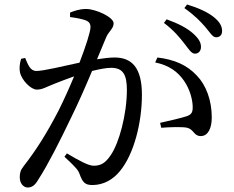

<svg xmlns="http://www.w3.org/2000/svg" viewBox="-20 -803 1040 855"><path d="M801 -609C820 -585 832 -564 848 -564C864 -564 875 -576 875 -594C875 -613 866 -630 842 -652C815 -677 775 -698 722 -717L710 -701C754 -668 781 -635 801 -609ZM894 -683C915 -659 926 -637 942 -637C959 -637 969 -647 969 -665C969 -687 958 -706 932 -727C906 -748 866 -767 813 -783L801 -767C849 -733 873 -707 894 -683ZM671 -525C733 -512 771 -484 799 -444C828 -402 837 -357 838 -331C839 -304 834 -294 813 -286C787 -277 732 -265 693 -256L698 -234C733 -237 793 -239 814 -234C844 -226 843 -197 874 -197C907 -197 923 -233 923 -280C923 -356 898 -424 856 -467C813 -513 757 -538 681 -547ZM292 -727C317 -724 351 -718 367 -710C380 -703 383 -694 383 -682C383 -663 363 -599 334 -524C259 -508 174 -487 142 -487C114 -487 105 -515 92 -545L74 -541C68 -522 65 -499 69 -480C77 -446 117 -404 144 -404C169 -404 184 -415 225 -431C245 -439 276 -451 310 -463C288 -410 264 -357 241 -311C186 -205 139 -132 86 -64C71 -45 68 -33 68 -13C68 15 86 32 103 32C121 32 135 24 151 -4C192 -67 246 -173 298 -282C329 -345 362 -420 390 -487C423 -495 453 -501 475 -501C528 -501 545 -470 545 -403C545 -293 510 -165 473 -112C449 -76 428 -65 397 -65C373 -65 330 -89 278 -120L267 -105C320 -56 328 -45 334 -29C347 6 356 21 391 21C442 21 484 -4 514 -41C577 -117 612 -258 612 -381C612 -503 566 -547 490 -547C468 -547 438 -543 412 -539L452 -635C463 -663 486 -675 486 -699C486 -727 406 -763 364 -763C333 -763 310 -754 292 -747Z"/></svg>

Font: Noto Serif HK Medium
Style: Regular
Weight: 500
Designer: Ryoko NISHIZUKA 西塚涼子 (kana & ideographs); Frank Grießhammer (Latin, Greek & Cyrillic); Wenlong ZHANG 张文龙 (bopomofo); San
Foundry: Adobe
Version: Version 2.001;hotconv 1.1.0;makeotfexe 2.6.0